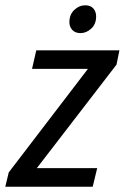

<svg xmlns="http://www.w3.org/2000/svg" viewBox="-41 -705 471 725"><path d="M-21 0 -8 -54 291 -445H80L96 -515H410L399 -461L98 -70H326L309 0ZM221 -621Q221 -650 239.5 -667.5Q258 -685 281 -685Q301 -685 311.5 -673Q322 -661 322 -643Q322 -614 303.5 -597Q285 -580 263 -580Q243 -580 232 -592Q221 -604 221 -621Z"/></svg>

Font: Radio Canada Condensed
Style: Italic
Weight: 400
Width: 3
Italic angle: -12°
Designer: Charles Daoud, Etienne Aubert Bonn, Alexandre Saumier Demers, Jacques Le Bailly
Foundry: Radio-Canada
Version: Version 2.104; ttfautohint (v1.8.4.7-5d5b);gftools[0.9.28.de